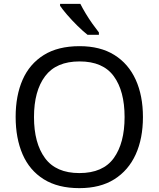

<svg xmlns="http://www.w3.org/2000/svg" viewBox="-20 -964 821 994"><path d="M720 -358Q720 -247 682.5 -164.5Q645 -82 572 -36Q499 10 391 10Q280 10 206.5 -36Q133 -82 97 -165Q61 -248 61 -359Q61 -469 97 -551Q133 -633 206.5 -679Q280 -725 392 -725Q499 -725 572 -679.5Q645 -634 682.5 -551.5Q720 -469 720 -358ZM156 -358Q156 -223 213 -145.5Q270 -68 391 -68Q513 -68 569 -145.5Q625 -223 625 -358Q625 -493 569 -569.5Q513 -646 392 -646Q271 -646 213.5 -569.5Q156 -493 156 -358ZM433 -784Q410 -802 381 -830.5Q352 -859 327.5 -887.5Q303 -916 291 -934V-944H396Q407 -922 423.5 -894.5Q440 -867 458.5 -841Q477 -815 492 -796V-784Z"/></svg>

Font: Noto Sans Coptic
Style: Regular
Weight: 400
Designer: Monotype Design Team, Denis Moyogo Jacquerye
Foundry: Monotype Imaging Inc.
Version: Version 2.002; ttfautohint (v1.8.4.7-5d5b)